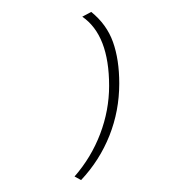

<svg xmlns="http://www.w3.org/2000/svg" viewBox="-20 -134 321 322"><path d="M105 162Q133 130 148 90.5Q163 51 163 10Q163 -75 118 -106L133 -114Q159 -93 169.5 -63.5Q180 -34 180 6Q180 52 163.5 93.5Q147 135 116 168Z"/></svg>

Font: Ysabeau Thin
Style: Regular
Weight: 200
Designer: Christian Thalmann (Catharsis Fonts)
Version: Version 0.003